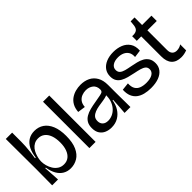

<svg xmlns="http://www.w3.org/2000/svg" viewBox="26 -1329 1991 1991"><g transform="rotate(-45 1021.5 -333.5)"><path d="M308 13Q261 13 224 -8.5Q187 -30 162.5 -72Q138 -114 128 -176H120L131 0H45L47 -237L45 -680H138V-546Q138 -518 136 -484Q134 -450 129.5 -410.5Q125 -371 118 -324H128Q136 -388 159 -434Q182 -480 221 -505Q260 -530 313 -530Q372 -530 416.5 -499.5Q461 -469 486 -409Q511 -349 511 -260Q511 -164 483.5 -103.5Q456 -43 409.5 -15Q363 13 308 13ZM287 -66Q329 -66 358.5 -89.5Q388 -113 403.5 -155.5Q419 -198 419 -255Q419 -316 403 -359Q387 -402 357 -425Q327 -448 286 -448Q253 -448 228 -434.5Q203 -421 186 -399Q169 -377 159 -351Q149 -325 144 -301Q139 -277 139 -259V-251Q139 -225 147.5 -193Q156 -161 174 -132Q192 -103 220 -84.5Q248 -66 287 -66Z M591 0V-680H682V0Z M906 13Q865 13 831 -1.5Q797 -16 776 -47Q755 -78 755 -128Q755 -173 772 -202Q789 -231 819.5 -249Q850 -267 889.5 -277Q929 -287 973 -294Q1030 -304 1057 -309.5Q1084 -315 1092.5 -324Q1101 -333 1101 -350Q1101 -399 1068.5 -425Q1036 -451 988 -451Q959 -451 930 -440Q901 -429 881.5 -403.5Q862 -378 859 -335L774 -347Q778 -399 798 -434Q818 -469 849 -490Q880 -511 916 -520.5Q952 -530 989 -530Q1048 -530 1093 -508Q1138 -486 1164.5 -440.5Q1191 -395 1191 -326V-228Q1191 -190 1191.5 -152Q1192 -114 1192.5 -76Q1193 -38 1193 0H1107Q1111 -45 1113.5 -88.5Q1116 -132 1119 -180H1111Q1103 -125 1076 -81.5Q1049 -38 1006 -12.5Q963 13 906 13ZM931 -62Q962 -62 992 -75Q1022 -88 1046 -113Q1070 -138 1085 -173.5Q1100 -209 1101 -254L1102 -276L1128 -285Q1117 -269 1092 -260.5Q1067 -252 1035 -247.5Q1003 -243 970.5 -237.5Q938 -232 910 -221Q882 -210 865 -191Q848 -172 848 -138Q848 -104 869.5 -83Q891 -62 931 -62Z M1485 13Q1436 13 1394 2.5Q1352 -8 1322 -31Q1292 -54 1276.5 -91.5Q1261 -129 1264 -183L1348 -192Q1345 -143 1362 -114Q1379 -85 1412 -72.5Q1445 -60 1488 -60Q1547 -60 1579.5 -80Q1612 -100 1612 -135Q1612 -163 1594 -178.5Q1576 -194 1544.5 -203Q1513 -212 1472 -220Q1432 -228 1395 -238Q1358 -248 1329.5 -264Q1301 -280 1284.5 -306Q1268 -332 1268 -373Q1268 -421 1293 -456Q1318 -491 1364 -510.5Q1410 -530 1471 -530Q1528 -530 1576 -511Q1624 -492 1652 -451Q1680 -410 1676 -344L1594 -333Q1597 -376 1580.5 -402.5Q1564 -429 1534.5 -442.5Q1505 -456 1466 -456Q1416 -456 1386 -435.5Q1356 -415 1356 -380Q1356 -350 1374.5 -334Q1393 -318 1425 -309.5Q1457 -301 1497 -294Q1533 -287 1568.5 -278.5Q1604 -270 1633.5 -254Q1663 -238 1681.5 -210Q1700 -182 1700 -137Q1700 -91 1674 -57Q1648 -23 1600 -5Q1552 13 1485 13Z M1933 9Q1863 9 1826.5 -30Q1790 -69 1790 -145V-439H1725V-507H1751Q1785 -510 1800 -527.5Q1815 -545 1818 -579L1823 -627H1880V-516H2017V-438H1880V-150Q1880 -111 1898.5 -92Q1917 -73 1948 -73Q1966 -73 1984.5 -78.5Q2003 -84 2017 -95V-7Q1995 1 1974.5 5Q1954 9 1933 9Z"/></g></svg>

Font: Bricolage Grotesque 96pt ExtraBold 96pt
Style: Regular
Weight: 400
Version: Version 1.001;gftools[0.9.33.dev8+g029e19f]